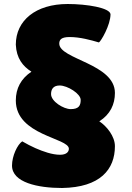

<svg xmlns="http://www.w3.org/2000/svg" viewBox="-20 -730 657 959"><path d="M91 -24C67 -8 40 49 40 97C40 182 170 209 290 209C481 206 554 116 554 0C554 -49 513 -100 476 -124C531 -159 554 -209 554 -266C554 -412 276 -434 276 -512C276 -531 285 -545 328 -545C379 -545 434 -530 474 -518C484 -523 532 -605 532 -659C529 -691 414 -710 318 -710C159 -710 59 -628 59 -507C62 -439 94 -399 137 -372C85 -337 59 -289 59 -228C59 -53 324 -42 324 13C324 29 311 43 280 43C241 43 196 27 157 10C135 0 113 -11 91 -24ZM383 -231C383 -203 374 -185 333 -185C298 -185 235 -223 235 -260C235 -283 245 -303 278 -303C317 -303 383 -262 383 -231Z"/></svg>

Font: Lilita 2
Style: Regular
Weight: 400
Designer: Juan Montoreano
Foundry: Juan Montoreano
Version: Version 2.001